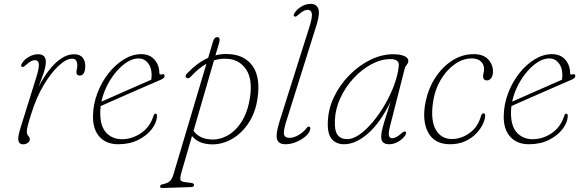

<svg xmlns="http://www.w3.org/2000/svg" viewBox="-20 -737 3012 991"><path d="M93.5 -392Q84.5 -396 93 -409.5Q105 -430 128.8 -443.5Q152.5 -457 176 -457Q216.5 -457 216.5 -417.5Q216.5 -393.5 204.5 -358.2Q192.5 -323 179 -288Q202.5 -335 232.2 -373.5Q262 -412 295 -434.5Q328 -457 362 -457Q391.5 -457 405.8 -440.5Q420 -424 420 -397Q420 -347 390.5 -347Q374.5 -347 374.5 -365.5Q374.5 -373 376.8 -381Q379 -389 379 -400Q379 -415 373 -424.5Q367 -434 352 -434Q322.5 -434 283 -397.8Q243.5 -361.5 205.2 -297.2Q167 -233 141 -148.5Q129 -111 123.8 -90.8Q118.5 -70.5 118.5 -56.5Q118.5 -44 126.2 -35Q134 -26 134 -17.5Q134 -7.5 123.2 0.2Q112.5 8 99 8Q79 8 75 -10.8Q71 -29.5 86 -77.5L169 -343.5Q182.5 -388 180.5 -407.2Q178.5 -426.5 160.5 -426.5Q151 -426.5 140 -421Q129 -415.5 114.5 -402Q107.5 -396 102.8 -392.8Q98 -389.5 93.5 -392Z M790.5 -136.5Q788.5 -103 763 -70Q737.5 -37 693.2 -14.8Q649 7.5 590 7.5Q528 7.5 493.2 -31.5Q458.5 -70.5 460 -139.5Q461 -199.5 482.8 -256.5Q504.5 -313.5 540.2 -358.8Q576 -404 619.8 -430.8Q663.5 -457.5 709 -457.5Q753 -457.5 777.8 -428.8Q802.5 -400 802.5 -360Q802.5 -349.5 815 -353Q829.5 -358 829.5 -344Q829.5 -334 810 -325.5Q780 -312.5 735 -293Q690 -273.5 642.2 -252.5Q594.5 -231.5 555.8 -214.5Q517 -197.5 499.5 -189.5Q498 -176 497.5 -162.5Q495.5 -89 526.8 -53.8Q558 -18.5 609.5 -18.5Q660.5 -18.5 707 -49.2Q753.5 -80 772.5 -139.5Q775.5 -150.5 782.5 -150.5Q791 -150.5 790.5 -136.5ZM694.5 -435.5Q667.5 -435.5 638.2 -417.8Q609 -400 581.8 -368.8Q554.5 -337.5 533.8 -297.2Q513 -257 503.5 -212.5Q522 -220.5 553.5 -234.5Q585 -248.5 622.2 -264.8Q659.5 -281 696 -297.2Q732.5 -313.5 760.5 -325.5Q762.5 -335 762.5 -352Q762.5 -388.5 743.5 -412Q724.5 -435.5 694.5 -435.5Z M965.5 -342Q953.5 -329 944 -334.5Q937 -338 938 -344.8Q939 -351.5 945 -357.5Q1000 -414.5 1054.5 -438.5L1079.5 -523Q1086 -545.5 1101.5 -545.5Q1119.5 -545.5 1110.5 -514L1092 -451.5Q1128 -460.5 1166.5 -457.5Q1246.5 -451.5 1285.5 -393.8Q1324.5 -336 1309.5 -231Q1298.5 -154 1261 -99Q1223.5 -44 1170.8 -16Q1118 12 1061 7.5Q1001.5 3 971 -35L915 158Q910 175.5 910.5 187.5Q911 199.5 932 202.5L966 207Q981.5 208.5 981.5 217.5Q981.5 227.5 967.5 228.5L818.5 233.5Q806.5 234.5 806.5 225.5Q806.5 217 815.5 215Q843.5 209.5 855.2 199.2Q867 189 874 167.5L1045.5 -408Q1006 -386 965.5 -342ZM1064 -17.5Q1110.5 -13.5 1153.5 -37Q1196.5 -60.5 1227.8 -110.2Q1259 -160 1270.5 -234.5Q1284 -327.5 1251.2 -377.2Q1218.5 -427 1159.5 -433Q1120.5 -437 1084.5 -425.5L979 -62Q1006.5 -22.5 1064 -17.5Z M1614 -608.5 1460 -118.5Q1442 -62.5 1445.8 -44Q1449.5 -25.5 1474.5 -25.5Q1496 -25.5 1521 -40Q1546 -54.5 1562 -75.5Q1567.5 -83.5 1573.5 -83.5Q1583 -83.5 1581.5 -71.5Q1579 -53 1559 -35Q1539 -17 1510.5 -4.8Q1482 7.5 1454 7.5Q1418 7.5 1410 -18.5Q1402 -44.5 1423.5 -112.5L1577 -598Q1593.5 -650.5 1589.2 -668.5Q1585 -686.5 1567.5 -686.5Q1549 -686.5 1521.5 -662Q1515.5 -656.5 1510.2 -653Q1505 -649.5 1500.5 -652Q1491.5 -655.5 1500 -669.5Q1511.5 -688.5 1534.8 -702.8Q1558 -717 1584 -717Q1613 -717 1622.8 -692.2Q1632.5 -667.5 1614 -608.5Z M1992.5 -83Q1984.5 -51 1987.5 -37.2Q1990.5 -23.5 2005.5 -23.5Q2023.5 -23.5 2051 -48Q2066 -61 2072 -58Q2080 -53.5 2072.5 -40Q2061 -21 2037.2 -6.8Q2013.5 7.5 1988.5 7.5Q1969.5 7.5 1958.5 -1.2Q1947.5 -10 1947.5 -31Q1947.5 -44 1951 -61.2Q1954.5 -78.5 1965 -113.2Q1975.5 -148 1996 -212Q1943 -103.5 1879.5 -48Q1816 7.5 1756 7.5Q1716 7.5 1692.8 -18.8Q1669.5 -45 1672 -107Q1674 -174.5 1704.2 -237.2Q1734.5 -300 1783.5 -349.5Q1832.5 -399 1891.2 -428Q1950 -457 2009.5 -457Q2045.5 -457 2066.5 -447.8Q2087.5 -438.5 2087.5 -423Q2087.5 -412 2079.5 -403Q2071.5 -394 2069 -383.5ZM1708.5 -117Q1706 -62 1722.5 -40.5Q1739 -19 1771.5 -19Q1801.5 -18.5 1836.5 -43.2Q1871.5 -68 1905.5 -109Q1939.5 -150 1968.2 -200Q1997 -250 2015.8 -301.8Q2034.5 -353.5 2038.5 -398.5Q2040.5 -432 1996.5 -432Q1947 -432 1897.2 -405.5Q1847.5 -379 1805.8 -334Q1764 -289 1737.5 -232.8Q1711 -176.5 1708.5 -117Z M2415.5 -435.5Q2369.5 -435.5 2327 -405.5Q2284.5 -375.5 2254.2 -324.2Q2224 -273 2215 -209.5Q2201.5 -115 2229.5 -67.2Q2257.5 -19.5 2312 -19.5Q2360.5 -19.5 2403.5 -50.2Q2446.5 -81 2462.5 -138Q2466 -152 2476 -152Q2484 -152 2484 -141.5Q2484 -121.5 2472 -96Q2460 -70.5 2437 -46.8Q2414 -23 2380 -7.8Q2346 7.5 2302.5 7.5Q2222 7.5 2189.2 -54.5Q2156.5 -116.5 2177.5 -215.5Q2192 -283 2228 -337.8Q2264 -392.5 2315 -425Q2366 -457.5 2425.5 -457.5Q2474 -457.5 2499.2 -431Q2524.5 -404.5 2524.5 -368Q2524.5 -345.5 2515.2 -333.8Q2506 -322 2493.5 -322Q2473.5 -322 2473.5 -343.5Q2473.5 -351 2476 -361Q2478.5 -371 2478.5 -380.5Q2478.5 -404.5 2461.8 -420Q2445 -435.5 2415.5 -435.5Z M2910.5 -136.5Q2908.5 -103 2883 -70Q2857.5 -37 2813.2 -14.8Q2769 7.5 2710 7.5Q2648 7.5 2613.2 -31.5Q2578.5 -70.5 2580 -139.5Q2581 -199.5 2602.8 -256.5Q2624.5 -313.5 2660.2 -358.8Q2696 -404 2739.8 -430.8Q2783.5 -457.5 2829 -457.5Q2873 -457.5 2897.8 -428.8Q2922.5 -400 2922.5 -360Q2922.5 -349.5 2935 -353Q2949.5 -358 2949.5 -344Q2949.5 -334 2930 -325.5Q2900 -312.5 2855 -293Q2810 -273.5 2762.2 -252.5Q2714.5 -231.5 2675.8 -214.5Q2637 -197.5 2619.5 -189.5Q2618 -176 2617.5 -162.5Q2615.5 -89 2646.8 -53.8Q2678 -18.5 2729.5 -18.5Q2780.5 -18.5 2827 -49.2Q2873.5 -80 2892.5 -139.5Q2895.5 -150.5 2902.5 -150.5Q2911 -150.5 2910.5 -136.5ZM2814.5 -435.5Q2787.5 -435.5 2758.2 -417.8Q2729 -400 2701.8 -368.8Q2674.5 -337.5 2653.8 -297.2Q2633 -257 2623.5 -212.5Q2642 -220.5 2673.5 -234.5Q2705 -248.5 2742.2 -264.8Q2779.5 -281 2816 -297.2Q2852.5 -313.5 2880.5 -325.5Q2882.5 -335 2882.5 -352Q2882.5 -388.5 2863.5 -412Q2844.5 -435.5 2814.5 -435.5Z"/></svg>

Font: Fraunces 9pt S050 Thin
Style: Italic
Weight: 100
Italic angle: -16°
Version: Version 1.000; ttfautohint (v1.8.3)